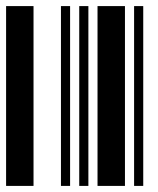

<svg xmlns="http://www.w3.org/2000/svg" viewBox="-20 -610 520 630"><path d="M0 0V-590H90V0ZM180 0V-590H210V0ZM240 0V-590H270V0ZM300 0V-590H390V0ZM420 0V-590H450V0Z"/></svg>

Font: Libre Barcode 39
Style: Regular
Weight: 400
Version: Version 1.005; ttfautohint (v1.8.3)